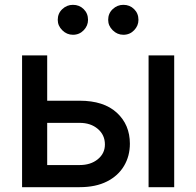

<svg xmlns="http://www.w3.org/2000/svg" viewBox="-20 -775 813 795"><path d="M151.3 -358H309.7Q409.8 -358 463.8 -308.2Q517.8 -258.5 517.8 -180Q517.8 -128.9 493.6 -88.1Q469.5 -47.2 422.9 -23.6Q376.4 0 309.7 0H71.4V-545.5H175.4V-91.6H309.7Q355.5 -91.6 384.9 -115.6Q414.4 -139.6 414.4 -176.8Q414.4 -216.3 384.9 -241.3Q355.5 -266.3 309.7 -266.3H151.3ZM595.2 0V-545.5H701.3V0ZM282 -631Q256.7 -631 237.9 -649.7Q219.1 -668.3 219.1 -692.8Q219.1 -719.5 237.9 -737.2Q256.7 -755 282 -755Q308.6 -755 326.5 -737.2Q344.5 -719.5 344.5 -692.8Q344.5 -668.3 326.5 -649.7Q308.6 -631 282 -631ZM490.8 -631Q465.6 -631 446.7 -649.7Q427.9 -668.3 427.9 -692.8Q427.9 -719.5 446.7 -737.2Q465.6 -755 490.8 -755Q517.4 -755 535.3 -737.2Q553.3 -719.5 553.3 -692.8Q553.3 -668.3 535.3 -649.7Q517.4 -631 490.8 -631Z"/></svg>

Font: InterMG Medium
Style: Regular
Weight: 500
Designer: Rasmus Andersson
Foundry: rsms
Version: Version 3.019;December 26, 2023;FontCreator 15.0.0.2955 64-b